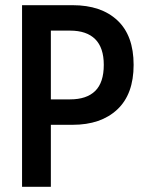

<svg xmlns="http://www.w3.org/2000/svg" viewBox="-20 -720 554 740"><path d="M65 -700H260Q370 -700 432.5 -641.5Q495 -583 495 -470Q495 -357 432 -298Q369 -239 260 -239H176V0H65ZM250 -337Q314 -337 347 -369.5Q380 -402 380 -470Q380 -536 347 -569Q314 -602 250 -602H176V-337Z"/></svg>

Font: Cabin Condensed SemiBold
Style: Regular
Weight: 600
Width: 3
Designer: Pablo Impallari
Foundry: Pablo Impallari. http://www.impallari.com Igino Marini. http://www.ikern.com
Version: Version 2.200